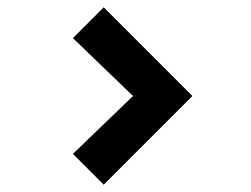

<svg xmlns="http://www.w3.org/2000/svg" viewBox="-20 -577 685 524"><path d="M179 -157 263 -73 505 -315 263 -557 179 -473 343 -315Z"/></svg>

Font: Manrope ExtraBold
Style: Regular
Weight: 800
Designer: Mikhail Sharanda
Foundry: Mikhail Sharanda
Version: Version 4.505